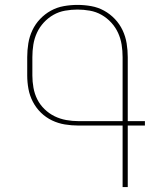

<svg xmlns="http://www.w3.org/2000/svg" viewBox="-20 -763 640 783"><path d="M480 0V-251H300Q272 -251 244.5 -255.5Q217 -260 192 -272Q167 -284 147 -303.5Q127 -323 114 -348Q101 -373 96 -400.5Q91 -428 91 -455V-530Q91 -558 95.5 -586Q100 -614 112 -639.5Q124 -665 143.5 -685.5Q163 -706 187.5 -719.5Q212 -733 240 -738Q268 -743 296 -743Q324 -743 352 -738Q380 -733 404.5 -719.5Q429 -706 448.5 -685.5Q468 -665 480 -639.5Q492 -614 496.5 -586Q501 -558 501 -530V-269H571V-251H501V0ZM300 -269H480V-530Q480 -556 476 -581Q472 -606 461.5 -629Q451 -652 433.5 -671Q416 -690 394 -702.5Q372 -715 346.5 -719.5Q321 -724 296 -724Q271 -724 245.5 -719.5Q220 -715 198 -702.5Q176 -690 158.5 -671Q141 -652 130.5 -629Q120 -606 116 -581Q112 -556 112 -530V-455Q112 -430 116.5 -405Q121 -380 132 -358Q143 -336 161.5 -318Q180 -300 202.5 -289Q225 -278 250 -273.5Q275 -269 300 -269Z"/></svg>

Font: Iosevka Thin Extended
Style: Regular
Weight: 100
Width: 7
Monospace: yes
Designer: Belleve Invis
Foundry: Belleve Invis
Version: Version 32.5.0; ttfautohint (v1.8.4)